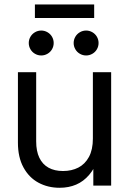

<svg xmlns="http://www.w3.org/2000/svg" viewBox="-20 -844 587 873"><path d="M61.5 -195.3V-515.6H144.5V-201.2Q144.5 -156.7 158.9 -126.7Q173.3 -96.7 200.7 -81.5Q228 -66.4 266.6 -66.4Q305.7 -66.4 336.2 -82Q366.7 -97.7 384.5 -130.6Q402.3 -163.6 402.3 -213.9V-515.6H485.4V0H404.3V-125H427.7Q411.1 -79.1 385.5 -49.1Q359.9 -19 326.2 -4.6Q292.5 9.8 251 9.8Q197.8 9.8 154.8 -13.4Q111.8 -36.6 86.7 -82.8Q61.5 -128.9 61.5 -195.3ZM314.9 -648.4Q314.9 -663.6 322.5 -676.8Q330.1 -689.9 343.3 -697.5Q356.4 -705.1 371.6 -705.1Q386.7 -705.1 399.9 -697.5Q413.1 -689.9 420.7 -676.8Q428.2 -663.6 428.2 -648.4Q428.2 -633.3 420.7 -620.1Q413.1 -606.9 399.9 -599.4Q386.7 -591.8 371.6 -591.8Q356.4 -591.8 343.3 -599.4Q330.1 -606.9 322.5 -620.1Q314.9 -633.3 314.9 -648.4ZM110.8 -648.4Q110.8 -663.6 118.4 -676.8Q126 -689.9 139.2 -697.5Q152.3 -705.1 167.5 -705.1Q182.6 -705.1 195.8 -697.5Q209 -689.9 216.6 -676.8Q224.1 -663.6 224.1 -648.4Q224.1 -633.3 216.6 -620.1Q209 -606.9 195.8 -599.4Q182.6 -591.8 167.5 -591.8Q152.3 -591.8 139.2 -599.4Q126 -606.9 118.4 -620.1Q110.8 -633.3 110.8 -648.4ZM408.2 -762.2H138.7V-823.7H408.2Z"/></svg>

Font: Intratopia Thin
Style: Regular
Weight: 100
Designer: Rasmus Andersson
Foundry: rsms
Version: Version 3.000;Glyphs 3.2.3 (3260)